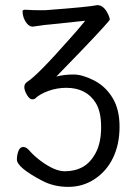

<svg xmlns="http://www.w3.org/2000/svg" viewBox="-20 -723 540 750"><path d="M247 7Q189 7 143 -18Q46 -69 46 -100Q46 -117 52 -133Q58 -149 71 -149Q83 -149 97 -132.5Q111 -116 137 -96Q193 -54 233 -54Q273 -54 303.5 -71Q334 -88 354.5 -127Q375 -166 375 -227Q375 -287 354 -321Q317 -380 239 -380Q203 -380 169.5 -368Q136 -356 117 -338Q115 -335 105 -335Q96 -335 85.5 -352Q75 -369 75 -383Q75 -396 86 -403Q126 -428 252 -571Q282 -604 313 -642L171 -627Q155 -626 140.5 -623.5Q126 -621 108 -619Q86 -619 72 -655Q68 -669 68 -679Q68 -685 79 -685Q106 -683 141 -683Q162 -683 168 -684Q328 -696 360 -703Q386 -703 403 -666Q409 -652 409 -647Q409 -641 295 -522L200 -424Q231 -432 267 -432Q302 -432 347 -409Q392 -386 419.5 -341Q447 -296 447 -228Q447 -160 422 -107.5Q397 -55 350.5 -24Q304 7 247 7Z"/></svg>

Font: LXGW WenKai Mono Lite
Style: Regular
Weight: 400
Monospace: yes
Designer: LXGW / Fontworks Inc.
Foundry: LXGW / Fontworks Inc.
Version: Version 1.520; June 14, 2025